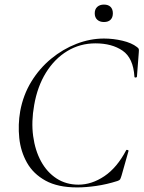

<svg xmlns="http://www.w3.org/2000/svg" viewBox="-20 -804 626 837"><path d="M316 13Q232 13 178.5 -16.5Q125 -46 97.5 -95Q70 -144 64 -202.5Q58 -261 68 -319Q81 -390 116.5 -448Q152 -506 203 -548Q254 -590 313.5 -613Q373 -636 433 -636Q474 -636 514 -626.5Q554 -617 577 -599Q584 -594 585 -590Q586 -586 585 -575L577 -470Q576 -466 571 -466Q566 -466 566 -470Q561 -551 514.5 -583Q468 -615 396 -615Q329 -615 273.5 -581.5Q218 -548 180.5 -487.5Q143 -427 129 -346Q116 -274 124.5 -211Q133 -148 159 -100.5Q185 -53 226.5 -26Q268 1 322 1Q380 1 435 -36Q490 -73 530 -149Q532 -152 537 -150Q542 -148 540 -145L510 -39Q506 -26 503.5 -22Q501 -18 492 -15Q445 0 399.5 6.5Q354 13 316 13ZM433 -708Q415 -708 404 -718Q393 -728 393 -746Q393 -764 404 -774Q415 -784 433 -784Q452 -784 462 -774Q472 -764 472 -746Q472 -728 462 -718Q452 -708 433 -708Z"/></svg>

Font: Cormorant Light
Style: Italic
Weight: 300
Italic angle: -10°
Designer: Christian Thalmann (Catharsis Fonts)
Foundry: Catharsis Fonts
Version: Version 4.000